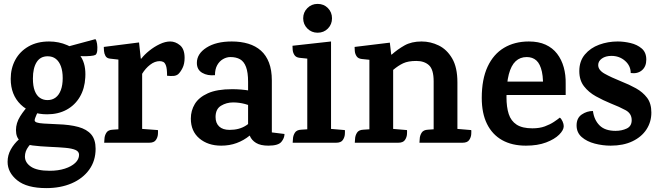

<svg xmlns="http://www.w3.org/2000/svg" viewBox="-20 -733 3390 986"><path d="M418 -335Q415 -278 390 -235.5Q365 -193 322 -169.5Q279 -146 222 -146Q138 -146 86.5 -196Q35 -246 35 -328Q35 -382 58.5 -425.5Q82 -469 126.5 -494.5Q171 -520 232 -520Q282 -520 325.5 -501Q369 -482 395.5 -441.5Q422 -401 418 -335ZM224 -219Q248 -219 265.5 -232Q283 -245 292.5 -270.5Q302 -296 302 -332Q302 -367 293 -392Q284 -417 267 -430.5Q250 -444 225 -444Q187 -444 168 -413.5Q149 -383 149 -330Q149 -291 158.5 -266.5Q168 -242 185 -230.5Q202 -219 224 -219ZM136 -201 195 -184Q177 -165 167.5 -144Q158 -123 158 -115Q158 -108 169 -104Q180 -100 205.5 -98.5Q231 -97 275 -95Q339 -93 382.5 -81Q426 -69 448.5 -42.5Q471 -16 471 31Q471 93 438 138.5Q405 184 348 208.5Q291 233 218 233Q118 233 68.5 193Q19 153 19 98Q19 64 35.5 34.5Q52 5 78 -18Q104 -41 132.5 -57Q161 -73 186 -80L224 -64Q198 -46 171 -25Q144 -4 126 20Q108 44 108 71Q108 102 139 123Q170 144 235 144Q279 144 313 133Q347 122 366.5 103.5Q386 85 386 62Q386 45 367.5 37Q349 29 315 26Q281 23 234 21Q186 19 147 14Q108 9 85 -8.5Q62 -26 62 -65Q62 -101 83.5 -135.5Q105 -170 136 -201ZM329 -494 470 -532Q476 -525 478.5 -508Q481 -491 479.5 -474Q478 -457 470 -451Q462 -447 443.5 -445.5Q425 -444 404.5 -444.5Q384 -445 369 -446Q354 -447 351 -446Z M854 -520Q881 -520 904.5 -500.5Q928 -481 928 -436Q928 -405 917.5 -384Q907 -363 895 -352Q885 -344 870.5 -343Q856 -342 838 -344Q838 -380 832.5 -395.5Q827 -411 818.5 -415Q810 -419 800 -419Q775 -419 751 -400.5Q727 -382 710 -354V-71L791 -65Q792 -60 791 -44Q790 -28 780.5 -14Q771 0 746 0H515Q516 -5 516.5 -20.5Q517 -36 526 -51Q535 -66 559 -67L588 -69V-427L544 -432Q528 -434 521.5 -446Q515 -458 514 -472Q513 -486 513 -492L694 -515L703 -432H706Q721 -452 746.5 -472.5Q772 -493 800.5 -506.5Q829 -520 854 -520Z M1170 -520Q1217 -520 1255 -508.5Q1293 -497 1320 -473Q1347 -449 1361.5 -411Q1376 -373 1376 -320V-53L1441 -45Q1441 -24 1425 -4.5Q1409 15 1358 15Q1318 15 1295 1Q1272 -13 1263 -35.5Q1254 -58 1254 -83V-313Q1254 -361 1243.5 -389Q1233 -417 1213 -428.5Q1193 -440 1163 -440Q1144 -440 1125.5 -429.5Q1107 -419 1095.5 -398.5Q1084 -378 1084 -347Q1046 -343 1018.5 -359Q991 -375 991 -410Q991 -457 1040.5 -488.5Q1090 -520 1170 -520ZM1172 -275Q1219 -275 1262.5 -267.5Q1306 -260 1334 -243L1340 -133Q1321 -159 1294.5 -175Q1268 -191 1238 -199Q1208 -207 1177 -207Q1143 -207 1115 -190Q1087 -173 1087 -132Q1087 -101 1105.5 -83.5Q1124 -66 1159 -66Q1209 -66 1243.5 -88.5Q1278 -111 1312 -144L1317 -95Q1292 -61 1262 -36.5Q1232 -12 1195.5 1.5Q1159 15 1116 15Q1048 15 1004 -22Q960 -59 960 -124Q960 -165 980.5 -199Q1001 -233 1047.5 -254Q1094 -275 1172 -275Z M1611 -565Q1580 -565 1558.5 -586.5Q1537 -608 1537 -639Q1537 -670 1558.5 -691.5Q1580 -713 1611 -713Q1643 -713 1664 -691.5Q1685 -670 1685 -639Q1685 -608 1664 -586.5Q1643 -565 1611 -565ZM1680 -520V0H1558V-432L1519 -436Q1500 -438 1492 -450.5Q1484 -463 1483 -477.5Q1482 -492 1482 -498ZM1680 -71 1751 -65Q1752 -60 1751 -44Q1750 -28 1740.5 -14Q1731 0 1706 0H1483Q1484 -5 1484.5 -20.5Q1485 -36 1494 -51Q1503 -66 1527 -67L1558 -69Z M2329 -71 2400 -65Q2401 -60 2400 -44Q2399 -28 2389.5 -14Q2380 0 2355 0H2134Q2135 -5 2135.5 -20.5Q2136 -36 2145 -51Q2154 -66 2178 -67L2207 -69V-315Q2207 -376 2183 -398Q2159 -420 2118 -420Q2076 -420 2050.5 -408Q2025 -396 1999 -374V-71L2070 -65Q2071 -60 2070 -44Q2069 -28 2059.5 -14Q2050 0 2025 0H1802Q1803 -5 1803.5 -20.5Q1804 -36 1813 -51Q1822 -66 1846 -67L1877 -69V-426L1838 -430Q1819 -432 1811 -444.5Q1803 -457 1802 -471.5Q1801 -486 1801 -492L1982 -514L1989 -453H1992Q2021 -479 2057 -499.5Q2093 -520 2145 -520Q2191 -520 2233 -499.5Q2275 -479 2302 -433Q2329 -387 2329 -310Z M2696 -520Q2746 -520 2782 -503.5Q2818 -487 2841 -457Q2864 -427 2875 -387.5Q2886 -348 2885 -302V-245H2517L2523 -314H2822L2767 -254Q2772 -324 2763 -364.5Q2754 -405 2734.5 -422.5Q2715 -440 2685 -440Q2651 -440 2628 -418.5Q2605 -397 2593 -351.5Q2581 -306 2581 -234Q2581 -183 2592.5 -147.5Q2604 -112 2633 -93Q2662 -74 2714 -74Q2751 -74 2778 -84Q2805 -94 2824.5 -107Q2844 -120 2855 -129Q2863 -123 2869 -109.5Q2875 -96 2875 -85Q2875 -65 2851.5 -41.5Q2828 -18 2784.5 -1.5Q2741 15 2681 15Q2609 15 2558.5 -13.5Q2508 -42 2481 -96.5Q2454 -151 2454 -230Q2454 -326 2484 -390.5Q2514 -455 2568.5 -487.5Q2623 -520 2696 -520Z M3152 -520Q3184 -520 3218 -512Q3252 -504 3275.5 -484Q3299 -464 3299 -427Q3299 -391 3276.5 -372Q3254 -353 3219 -358Q3219 -395 3190 -420.5Q3161 -446 3120 -446Q3090 -446 3071 -432.5Q3052 -419 3052 -399Q3052 -373 3085 -354.5Q3118 -336 3170 -315Q3211 -299 3246 -279.5Q3281 -260 3303 -231Q3325 -202 3325 -155Q3325 -107 3300 -68.5Q3275 -30 3228 -7.5Q3181 15 3116 15Q3075 15 3034.5 4.5Q2994 -6 2967.5 -29Q2941 -52 2941 -89Q2941 -127 2967.5 -145Q2994 -163 3025 -163Q3031 -117 3059 -89Q3087 -61 3141 -61Q3173 -61 3198.5 -73Q3224 -85 3224 -116Q3224 -150 3193 -167Q3162 -184 3116 -202Q3077 -218 3040 -238.5Q3003 -259 2979 -290Q2955 -321 2955 -368Q2955 -419 2983.5 -453Q3012 -487 3057 -503.5Q3102 -520 3152 -520Z"/></svg>

Font: Karma Variable Light
Style: Regular
Weight: 300
Designer: Joana Correia
Foundry: Indian Type Foundry
Version: Version 3.000